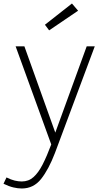

<svg xmlns="http://www.w3.org/2000/svg" viewBox="-92 -833 560 1094"><path d="M448 -569 221 39Q185 133 142 187Q99 241 32 241Q10 241 -15.5 235Q-41 229 -72 214L-55 178Q-29 191 -8 196Q13 201 32 201Q71 201 99 176Q127 151 151 104Q175 57 200 -10L-3 -569H47L230 -58H216L402 -569ZM188 -660 164 -692 318 -813 353 -772Z"/></svg>

Font: Yaldevi ExtraLight ExtraLight
Style: Regular
Weight: 250
Version: Version 1.100